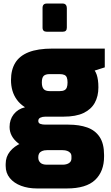

<svg xmlns="http://www.w3.org/2000/svg" viewBox="-20 -813 626 1083"><path d="M188 250Q139 250 99 235Q59 220 35.5 191.5Q12 163 12 123V112Q12 71 36.5 41Q61 11 100 -5.5Q139 -22 184 -22L245 34Q228 34 217 39Q206 44 201 52.5Q196 61 196 72V77Q196 93 207.5 104.5Q219 116 245 116H333Q355 116 369 107Q383 98 383 81V69Q383 57 376.5 49.5Q370 42 359 38Q348 34 333 34H241Q133 34 83.5 -4.5Q34 -43 34 -97Q34 -138 57 -168Q80 -198 121 -208Q93 -226 75.5 -250Q58 -274 50 -302Q42 -330 42 -361Q42 -419 66 -458.5Q90 -498 141.5 -518.5Q193 -539 277 -539H571V-433L514 -415Q521 -405 525.5 -391.5Q530 -378 532.5 -360.5Q535 -343 535 -320Q535 -270 514.5 -233Q494 -196 451 -175.5Q408 -155 338 -155H236Q220 -155 208 -149.5Q196 -144 196 -131Q196 -118 208 -114Q220 -110 236 -110H366Q427 -110 472 -94Q517 -78 542 -40.5Q567 -3 567 61V70Q567 154 516.5 202Q466 250 357 250ZM261 -299H316Q333 -299 343 -304Q353 -309 357 -320Q361 -331 361 -348Q361 -365 357 -375.5Q353 -386 343 -390.5Q333 -395 316 -395H261Q236 -395 226 -384.5Q216 -374 216 -348Q216 -323 226 -311Q236 -299 261 -299ZM244 -634Q220 -634 220 -657V-768Q220 -793 244 -793H334Q345 -793 351 -786Q357 -779 357 -768V-657Q357 -634 334 -634Z"/></svg>

Font: Exo Thin Black
Style: Regular
Weight: 900
Version: Version 2.000